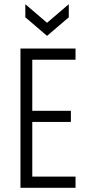

<svg xmlns="http://www.w3.org/2000/svg" viewBox="-20 -890 408 910"><path d="M77 0V-660H338V-607H133V-365H316V-312H133V-53H338V0ZM100 -870 203 -782 306 -870V-808L203 -720L100 -808Z"/></svg>

Font: Bricolage Grotesque 12pt Condensed ExtraLight
Style: Regular
Weight: 200
Width: 3
Designer: Mathieu Triay
Foundry: Atelier Triay
Version: Version 1.001; ttfautohint (v1.8.4.7-5d5b);gftools[0.9.33.de